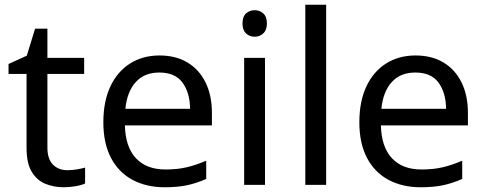

<svg xmlns="http://www.w3.org/2000/svg" viewBox="-20 -780 2045 810"><path d="M264 -62Q284 -62 305 -65.5Q326 -69 339 -73V-6Q325 1 299 5.5Q273 10 249 10Q207 10 171.5 -4.5Q136 -19 114 -55Q92 -91 92 -156V-468H16V-510L93 -545L128 -659H180V-536H335V-468H180V-158Q180 -109 203.5 -85.5Q227 -62 264 -62Z M653 -546Q722 -546 771.5 -516Q821 -486 847.5 -431.5Q874 -377 874 -304V-251H507Q509 -160 553.5 -112.5Q598 -65 678 -65Q729 -65 768.5 -74.5Q808 -84 850 -102V-25Q809 -7 769 1.5Q729 10 674 10Q598 10 539.5 -21Q481 -52 448.5 -113.5Q416 -175 416 -264Q416 -352 445.5 -415Q475 -478 528.5 -512Q582 -546 653 -546ZM652 -474Q589 -474 552.5 -433.5Q516 -393 509 -321H782Q781 -389 750 -431.5Q719 -474 652 -474Z M1055 -737Q1075 -737 1090.5 -723.5Q1106 -710 1106 -681Q1106 -653 1090.5 -639Q1075 -625 1055 -625Q1033 -625 1018 -639Q1003 -653 1003 -681Q1003 -710 1018 -723.5Q1033 -737 1055 -737ZM1098 -536V0H1010V-536Z M1356 0H1268V-760H1356Z M1733 -546Q1802 -546 1851.5 -516Q1901 -486 1927.5 -431.5Q1954 -377 1954 -304V-251H1587Q1589 -160 1633.5 -112.5Q1678 -65 1758 -65Q1809 -65 1848.5 -74.5Q1888 -84 1930 -102V-25Q1889 -7 1849 1.5Q1809 10 1754 10Q1678 10 1619.5 -21Q1561 -52 1528.5 -113.5Q1496 -175 1496 -264Q1496 -352 1525.5 -415Q1555 -478 1608.5 -512Q1662 -546 1733 -546ZM1732 -474Q1669 -474 1632.5 -433.5Q1596 -393 1589 -321H1862Q1861 -389 1830 -431.5Q1799 -474 1732 -474Z"/></svg>

Font: Noto Sans Tifinagh Hawad
Style: Regular
Weight: 400
Designer: JamraPatel
Foundry: JamraPatel LLC
Version: Version 2.006; ttfautohint (v1.8.4.7-5d5b)